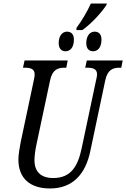

<svg xmlns="http://www.w3.org/2000/svg" viewBox="-20 -1056 714 1086"><path d="M413 -899 412 -886H446C496 -921 554 -985 581 -1026L585 -1036H494C471 -986 442 -938 413 -899ZM351 -766C373 -766 398 -783 398 -832C398 -863 382 -877 359 -877C331 -877 312 -851 312 -812C312 -781 328 -766 351 -766ZM507 -766C529 -766 554 -783 554 -832C554 -863 538 -877 515 -877C487 -877 468 -851 468 -812C468 -781 483 -766 507 -766ZM263 10C391 10 464 -71 491 -202L575 -600C588 -664 621 -673 656 -673H666L674 -714H471L462 -673H472C505 -673 529 -667 529 -635C529 -628 527 -616 524 -605L442 -218C421 -118 383 -49 281 -49C213 -49 175 -83 175 -150C175 -175 179 -206 188 -247L263 -600C276 -664 309 -673 344 -673H355L363 -714H119L110 -673H120C152 -673 176 -667 176 -635C176 -628 175 -619 171 -601L97 -252C92 -227 84 -179 84 -154C84 -50 147 10 263 10Z"/></svg>

Font: Noto Serif ExtraCondensed
Style: Italic
Weight: 400
Width: 2
Italic angle: -12°
Designer: Monotype Design Team
Foundry: Monotype Imaging Inc.
Version: Version 2.014